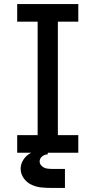

<svg xmlns="http://www.w3.org/2000/svg" viewBox="-20 -755 472 949"><path d="M65 0H367V-87H266V-648H367V-735H65V-648H166V-87H65ZM241 174H301V80H240Q240 80 240 80Q240 80 240 80Q226 80 212 78Q198 76 187 66Q176 56 176 43Q176 28 188.5 18Q201 8 216 8V-17Q193 -17 170.5 -12.5Q148 -8 128 3.5Q108 15 95 35.5Q82 56 82 79Q82 105 98 127Q114 149 138.5 159.5Q163 170 189 172Q215 174 241 174Z"/></svg>

Font: Iosevka Sparkle Medium
Style: Regular
Weight: 500
Designer: Belleve Invis
Foundry: Belleve Invis
Version: Version 4.5.0; ttfautohint (v1.8.3)